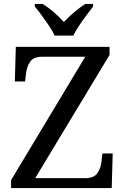

<svg xmlns="http://www.w3.org/2000/svg" viewBox="-20 -951 632 971"><path d="M36 0V-40L411 -664H194Q150 -664 133 -639.5Q116 -615 112 -582L107 -539H55L60 -714H534V-673L158 -50H410Q455 -50 472 -74.5Q489 -99 493 -132L498 -175H550L545 0ZM256 -771Q246 -794 228 -820.5Q210 -847 191 -873Q172 -899 156 -918V-931H195Q224 -914 252.5 -889Q281 -864 303 -840Q326 -864 355 -889Q384 -914 412 -931H451V-918Q436 -899 416.5 -873Q397 -847 379.5 -820.5Q362 -794 351 -771Z"/></svg>

Font: Noto Serif Old Uyghur
Style: Regular
Weight: 400
Designer: Lewis McGuffie
Foundry: Google LLC
Version: Version 1.003; ttfautohint (v1.8.4.7-5d5b)